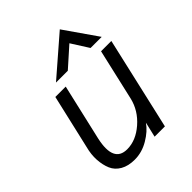

<svg xmlns="http://www.w3.org/2000/svg" viewBox="-203 -825 953 953"><g transform="rotate(-45 273.5 -348.5)"><path d="M180.2 -536.1 380.4 -709.5 501 -536.1H422.9L365.2 -627L263.2 -536.1ZM186.5 11.2Q141.6 11.2 111.1 -6.3Q80.6 -23.9 67.9 -53.5Q55.2 -83 52.7 -121.6Q50.3 -160.2 61.5 -202.6L127.4 -487.8H200.2L131.8 -191.4Q101.1 -51.8 196.3 -51.8Q257.8 -51.8 314 -100.6Q370.1 -149.4 386.2 -217.8L448.2 -487.8H520.5L408.7 0H336.4L355 -79.6Q330.6 -43.9 283.9 -16.4Q237.3 11.2 186.5 11.2Z"/></g></svg>

Font: HK Grotesk Italic
Style: Regular
Weight: 400
Italic angle: -13°
Designer: Alfredo Marco Pradil and Stefan Peev
Foundry: Hanken Design Co.
Version: Version 1.000;PS 001.000;hotconv 1.0.88;makeotf.lib2.5.64775